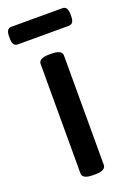

<svg xmlns="http://www.w3.org/2000/svg" viewBox="-136 -736 538 788"><g transform="rotate(-20 133.0 -341.5)"><path d="M21 -608Q-1 -608 -1 -641V-652Q-1 -685 21 -685H244Q267 -685 267 -652V-641Q267 -608 244 -608ZM128 2Q82 2 82 -23V-500Q82 -525 128 -525H138Q184 -525 184 -500V-23Q184 2 138 2Z"/></g></svg>

Font: Asap Medium
Style: Regular
Weight: 500
Designer: Pablo Cosgaya
Foundry: Omnibus-Type
Version: Version 3.001; ttfautohint (v1.8.3)